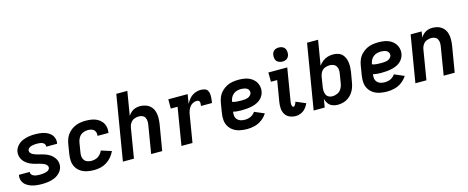

<svg xmlns="http://www.w3.org/2000/svg" viewBox="-39 -1429 5117 2100"><g transform="rotate(-15 2520.0 -378.5)"><path d="M245 8Q280 8 316.5 3Q353 -2 388 -17Q423 -32 450 -61.5Q477 -91 483 -127Q486 -145 484 -162Q482 -179 476.5 -194Q471 -209 462 -222.5Q453 -236 441.5 -247.5Q430 -259 416.5 -268Q403 -277 388 -284Q373 -291 357 -296.5Q341 -302 325 -306Q309 -310 292.5 -314Q276 -318 260 -323.5Q244 -329 229.5 -336Q215 -343 204.5 -357Q194 -371 197 -388Q200 -403 214.5 -413Q229 -423 244 -426.5Q259 -430 274.5 -431.5Q290 -433 305 -433Q320 -433 335.5 -431Q351 -429 364.5 -423.5Q378 -418 387 -405.5Q396 -393 393 -378V-375H516Q517 -379 518 -382Q523 -414 512 -443Q501 -472 478.5 -491Q456 -510 427.5 -520.5Q399 -531 368 -534.5Q337 -538 305 -538Q270 -538 235 -532.5Q200 -527 166 -512Q132 -497 106.5 -467.5Q81 -438 75 -404Q72 -386 74 -369Q76 -352 81.5 -336.5Q87 -321 96 -307.5Q105 -294 116.5 -283Q128 -272 141.5 -262.5Q155 -253 170 -246Q185 -239 200.5 -233.5Q216 -228 232.5 -224Q249 -220 265.5 -216Q282 -212 297.5 -207Q313 -202 328 -194.5Q343 -187 353.5 -173.5Q364 -160 361 -143Q359 -130 347.5 -120.5Q336 -111 323 -107Q310 -103 297 -101Q284 -99 271 -98Q258 -97 245 -97Q228 -97 212 -99Q196 -101 181.5 -106.5Q167 -112 156 -124.5Q145 -137 148 -153Q148 -154 149 -155H25Q24 -152 24 -148Q18 -116 30 -86.5Q42 -57 66 -38.5Q90 -20 119.5 -9.5Q149 1 180.5 4.5Q212 8 245 8Z M834 8Q870 8 906.5 0Q943 -8 976 -28.5Q1009 -49 1034 -78.5Q1059 -108 1075 -143L959 -180Q949 -156 929.5 -135.5Q910 -115 884.5 -106Q859 -97 834 -97Q811 -97 789 -104Q767 -111 753.5 -128.5Q740 -146 737 -168.5Q734 -191 738 -215L756 -325Q760 -353 776.5 -380Q793 -407 821.5 -420Q850 -433 879 -433Q904 -433 926.5 -424.5Q949 -416 959.5 -394Q970 -372 966 -347L965 -344H1089Q1090 -347 1091 -351Q1096 -385 1088 -417.5Q1080 -450 1059 -474.5Q1038 -499 1009 -513.5Q980 -528 946.5 -533Q913 -538 879 -538Q846 -538 812.5 -531.5Q779 -525 747.5 -508.5Q716 -492 691 -465.5Q666 -439 652.5 -407Q639 -375 634 -342L616 -232Q609 -192 612.5 -152.5Q616 -113 635 -81Q654 -49 685.5 -28.5Q717 -8 755.5 0Q794 8 834 8Z M1161 0H1286L1342 -339Q1346 -365 1362 -388.5Q1378 -412 1404 -422.5Q1430 -433 1456 -433Q1478 -433 1497 -424.5Q1516 -416 1525.5 -398Q1535 -380 1536 -358.5Q1537 -337 1533 -315L1481 0H1606L1656 -298Q1661 -333 1661 -368Q1661 -403 1651 -435Q1641 -467 1618.5 -491Q1596 -515 1564 -526.5Q1532 -538 1497 -538Q1472 -538 1446 -530.5Q1420 -523 1399 -505Q1378 -487 1363 -464L1408 -735H1283Z M1824 0H1949L1999 -303Q2002 -325 2009.5 -347.5Q2017 -370 2031 -390Q2045 -410 2067 -421.5Q2089 -433 2111 -433Q2123 -433 2132.5 -428Q2142 -423 2144.5 -412Q2147 -401 2146 -389.5Q2145 -378 2143 -367H2268Q2272 -391 2274.5 -414.5Q2277 -438 2275.5 -461Q2274 -484 2263.5 -504Q2253 -524 2231 -531Q2209 -538 2186 -538Q2152 -538 2118.5 -524.5Q2085 -511 2060 -483.5Q2035 -456 2019 -424L2036 -530H1817V-425H1894Z M2569 8Q2611 8 2654.5 -3Q2698 -14 2735.5 -42Q2773 -70 2797 -108L2687 -155Q2674 -136 2654.5 -122Q2635 -108 2613 -102.5Q2591 -97 2569 -97Q2545 -97 2522.5 -103.5Q2500 -110 2484.5 -127Q2469 -144 2465.5 -167.5Q2462 -191 2466 -215V-216Q2488 -210 2512 -208Q2536 -206 2559 -206H2560Q2592 -206 2623.5 -209Q2655 -212 2687 -219.5Q2719 -227 2749 -244Q2779 -261 2799.5 -289.5Q2820 -318 2825 -350Q2831 -384 2822 -416Q2813 -448 2792.5 -472.5Q2772 -497 2743 -512Q2714 -527 2680.5 -532.5Q2647 -538 2613 -538Q2580 -538 2545.5 -532.5Q2511 -527 2479 -510.5Q2447 -494 2421 -467.5Q2395 -441 2381 -408.5Q2367 -376 2362 -342L2344 -232Q2337 -191 2341 -151.5Q2345 -112 2365.5 -79.5Q2386 -47 2418.5 -27Q2451 -7 2490 0.5Q2529 8 2569 8ZM2587 -310Q2560 -310 2533.5 -312Q2507 -314 2483 -323L2484 -325Q2487 -347 2497.5 -368.5Q2508 -390 2526.5 -405.5Q2545 -421 2568 -427Q2591 -433 2613 -433Q2630 -433 2646 -430Q2662 -427 2676 -420Q2690 -413 2698 -398.5Q2706 -384 2704 -367Q2701 -350 2687 -336.5Q2673 -323 2655.5 -318Q2638 -313 2621 -311.5Q2604 -310 2587 -310Z M3119 8Q3149 8 3179 -5.5Q3209 -19 3230 -44Q3251 -69 3264 -98L3153 -145Q3150 -136 3146.5 -126.5Q3143 -117 3136 -107Q3129 -97 3119 -97Q3109 -97 3105 -107.5Q3101 -118 3100.5 -127.5Q3100 -137 3101 -147.5Q3102 -158 3104 -168L3164 -530H2950L2951 -425H3022L2982 -186Q2976 -149 2978.5 -113.5Q2981 -78 2999.5 -48.5Q3018 -19 3050.5 -5.5Q3083 8 3119 8ZM3130 -605Q3147 -605 3165 -611Q3183 -617 3194.5 -632.5Q3206 -648 3209 -666Q3213 -691 3206 -715.5Q3199 -740 3177.5 -752.5Q3156 -765 3130 -765Q3113 -765 3095 -759Q3077 -753 3066 -737.5Q3055 -722 3052 -705Q3047 -679 3054 -654.5Q3061 -630 3083 -617.5Q3105 -605 3130 -605Z M3594 8Q3624 8 3655 0Q3686 -8 3713 -27Q3740 -46 3759.5 -72.5Q3779 -99 3789.5 -128.5Q3800 -158 3805 -188L3824 -298Q3829 -332 3830 -365.5Q3831 -399 3823.5 -430.5Q3816 -462 3797.5 -488Q3779 -514 3749 -526Q3719 -538 3685 -538Q3654 -538 3623.5 -529.5Q3593 -521 3566.5 -500.5Q3540 -480 3521 -453L3568 -735H3443L3321 0H3446L3462 -94Q3469 -65 3486.5 -40Q3504 -15 3533 -3.5Q3562 8 3594 8ZM3560 -97Q3536 -97 3517 -108Q3498 -119 3489.5 -139.5Q3481 -160 3480.5 -183Q3480 -206 3484 -229L3502 -339Q3506 -365 3522 -389Q3538 -413 3564.5 -423Q3591 -433 3617 -433Q3639 -433 3659 -425Q3679 -417 3690.5 -399Q3702 -381 3703.5 -359.5Q3705 -338 3701 -315L3683 -205Q3679 -177 3662.5 -150Q3646 -123 3617.5 -110Q3589 -97 3560 -97Z M4153 8Q4195 8 4238.5 -3Q4282 -14 4319.5 -42Q4357 -70 4381 -108L4271 -155Q4258 -136 4238.5 -122Q4219 -108 4197 -102.5Q4175 -97 4153 -97Q4129 -97 4106.5 -103.5Q4084 -110 4068.5 -127Q4053 -144 4049.5 -167.5Q4046 -191 4050 -215V-216Q4072 -210 4096 -208Q4120 -206 4143 -206H4144Q4176 -206 4207.5 -209Q4239 -212 4271 -219.5Q4303 -227 4333 -244Q4363 -261 4383.5 -289.5Q4404 -318 4409 -350Q4415 -384 4406 -416Q4397 -448 4376.5 -472.5Q4356 -497 4327 -512Q4298 -527 4264.5 -532.5Q4231 -538 4197 -538Q4164 -538 4129.5 -532.5Q4095 -527 4063 -510.5Q4031 -494 4005 -467.5Q3979 -441 3965 -408.5Q3951 -376 3946 -342L3928 -232Q3921 -191 3925 -151.5Q3929 -112 3949.5 -79.5Q3970 -47 4002.5 -27Q4035 -7 4074 0.5Q4113 8 4153 8ZM4171 -310Q4144 -310 4117.5 -312Q4091 -314 4067 -323L4068 -325Q4071 -347 4081.5 -368.5Q4092 -390 4110.5 -405.5Q4129 -421 4152 -427Q4175 -433 4197 -433Q4214 -433 4230 -430Q4246 -427 4260 -420Q4274 -413 4282 -398.5Q4290 -384 4288 -367Q4285 -350 4271 -336.5Q4257 -323 4239.5 -318Q4222 -313 4205 -311.5Q4188 -310 4171 -310Z M4473 0H4598L4654 -339Q4658 -365 4674 -388.5Q4690 -412 4716 -422.5Q4742 -433 4768 -433Q4790 -433 4809 -424.5Q4828 -416 4837.5 -398Q4847 -380 4848 -358.5Q4849 -337 4845 -315L4793 0H4918L4968 -298Q4973 -333 4973 -368Q4973 -403 4963 -435Q4953 -467 4930.5 -491Q4908 -515 4876 -526.5Q4844 -538 4809 -538Q4784 -538 4758 -530.5Q4732 -523 4711 -505Q4690 -487 4675 -464L4686 -530H4561Z"/></g></svg>

Font: Iosevka Sparkle
Style: Bold Italic
Weight: 700
Italic angle: -9°
Designer: Belleve Invis
Foundry: Belleve Invis
Version: Version 4.5.0; ttfautohint (v1.8.3)